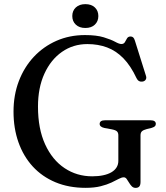

<svg xmlns="http://www.w3.org/2000/svg" viewBox="-20 -885 799 923"><path d="M655.5 -10.8Q655.5 4.7 649.7 11.4Q643.8 18.2 631.9 18.2Q620.8 18.2 613.4 10.5Q605.9 2.8 600.2 -7.2Q594.4 -17.2 588.7 -24.9Q583 -32.6 575 -32.6Q564.8 -32.6 550.6 -24.9Q536.4 -17.2 515.4 -7.3Q494.4 2.6 464 10.3Q433.7 18 391.3 18Q310.6 18 246.4 -8.9Q182.3 -35.8 137.4 -84.7Q92.6 -133.7 68.8 -200.8Q45 -267.9 45 -348.5Q45 -428 70.6 -495.2Q96.3 -562.4 142.7 -612Q189.2 -661.5 251.8 -689Q314.4 -716.4 388.3 -716.4Q443.9 -716.4 478.7 -705.7Q513.6 -695 533.3 -684.2Q553 -673.4 563.2 -673.4Q575.3 -673.4 580.4 -682.5Q585.4 -691.6 590.7 -700.6Q595.9 -709.6 607.9 -709.6Q615.3 -709.6 620.3 -705.1Q625.2 -700.5 628.6 -689.3L681.9 -519.8Q685.2 -509.7 680.4 -502.1Q675.6 -494.5 665.5 -492.9Q656 -491.3 648.5 -495.3Q640.9 -499.3 636.4 -509Q608.2 -569.2 572.9 -605.1Q537.6 -641.1 494.5 -657.1Q451.4 -673.1 400 -673.1Q331.5 -673.1 278 -635.7Q224.4 -598.4 193.5 -530.8Q162.6 -463.3 162.6 -372.4Q162.6 -265.9 197 -191Q231.3 -116.1 290.4 -76.8Q349.4 -37.4 423.4 -37.4Q452.7 -37.4 475.9 -42.4Q499.2 -47.3 515.4 -56.8Q531.7 -66.3 540.3 -80.2Q548.9 -94.1 548.9 -111.7V-234.3Q548.9 -246.9 542.4 -253.3Q535.9 -259.7 517.1 -263.3L481.9 -269.8Q470.9 -272.2 465 -277.1Q459.1 -282 459.1 -289.3Q459.1 -297.7 465.5 -302.3Q472 -306.8 485 -306.8H703.3Q716.5 -306.8 722.8 -302.3Q729.1 -297.7 729.1 -289.5Q729.1 -282.4 724.7 -278.1Q720.3 -273.8 709.4 -270.4L686.2 -264.7Q669.6 -260.4 662.6 -254.1Q655.5 -247.7 655.5 -234.3ZM390.3 -750.5Q361.6 -750.5 344.5 -766.5Q327.5 -782.5 327.5 -807.9Q327.5 -833.2 344.5 -849.2Q361.6 -865.1 390.3 -865.1Q419.4 -865.1 436.1 -849.2Q452.8 -833.2 452.8 -807.9Q452.8 -782.7 436.1 -766.6Q419.4 -750.5 390.3 -750.5Z"/></svg>

Font: Fraunces
Style: Regular
Weight: 900
Version: Version 1.000;[b76b70a41]